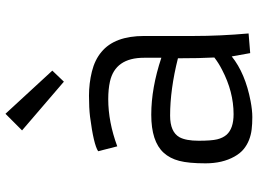

<svg xmlns="http://www.w3.org/2000/svg" viewBox="-141 -797 948 706"><g transform="rotate(-90 333.0 -444.0)"><path d="M553.7 -206.1Q553.7 -108.9 563 -3.9L490.7 2L478.5 -65.9Q416.5 -16.1 314.5 3.4Q281.2 9.8 255.4 9.8Q229.5 9.8 209.7 7.3Q189.9 4.9 171.6 -2.2Q153.3 -9.3 137.7 -22Q122.1 -34.7 110.4 -55.7Q85.4 -100.1 85.4 -162.4Q85.4 -224.6 94.5 -259Q103.5 -293.5 124.5 -316.4Q166 -361.8 264.2 -361.8Q362.3 -361.8 473.6 -324.7V-388.2Q473.6 -494.1 386.2 -513.7Q357.9 -520 321.3 -520Q237.8 -520 147.9 -486.8L129.9 -557.1Q154.8 -573.7 256.8 -586.9Q289.1 -590.8 334.2 -590.8Q379.4 -590.8 422.9 -580.1Q466.3 -569.3 495.1 -544.9Q553.7 -496.6 553.7 -388.2ZM471.7 -263.7Q357.4 -292.5 260.7 -292.5Q201.2 -292.5 181.6 -258.3Q168.5 -234.4 168.5 -187.5Q168.5 -140.6 173.6 -119.6Q178.7 -98.6 190.4 -85Q213.4 -59.1 266.1 -59.1Q348.6 -59.1 429.7 -101.6Q454.6 -114.3 474.6 -129.9Q471.7 -182.6 471.7 -263.7ZM206.5 -836.9 267.6 -897.9 426.3 -725.6 385.7 -683.1Z"/></g></svg>

Font: Armata
Style: Regular
Weight: 400
Designer: Viktoriya Grabowska
Foundry: Viktoriya Grabowska
Version: Version 1.002